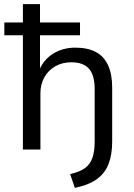

<svg xmlns="http://www.w3.org/2000/svg" viewBox="-20 -725 648 931"><path d="M343 186 320 119Q366 109 391.5 90.5Q417 72 428 40.5Q439 9 439 -37V-294Q439 -337 427.5 -365.5Q416 -394 391 -408.5Q366 -423 326 -423Q282 -423 248 -403.5Q214 -384 195 -350Q176 -316 176 -272V0H91V-554H1V-616H91V-705H174V-616H368V-554H174V-379H168Q189 -434 236.5 -464Q284 -494 345 -494Q405 -494 444.5 -473Q484 -452 504 -408.5Q524 -365 524 -299V-39Q524 23 507 68.5Q490 114 450.5 143Q411 172 343 186Z"/></svg>

Font: Nunito Sans 10pt
Style: Regular
Weight: 400
Designer: Vernon Adams
Foundry: Vernon Adams
Version: Version 3.101;gftools[0.9.27]